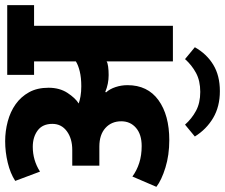

<svg xmlns="http://www.w3.org/2000/svg" viewBox="-84 -606 872 744"><g transform="rotate(-90 352.0 -234.0)"><path d="M23 -611Q52 -630 93.5 -640Q135 -650 177 -650Q216 -650 253.5 -640Q291 -630 320 -609.5Q349 -589 366.5 -557.5Q384 -526 384 -482Q384 -439 364 -408.5Q344 -378 323 -365Q334 -361 351 -358Q368 -355 390 -355Q423 -355 447.5 -361Q472 -367 486 -376V-538H434V-642H704V-538H624V0H486V-257Q481 -253 466 -251Q451 -249 433 -249Q399 -249 368 -262L366 -259Q379 -245 386.5 -222.5Q394 -200 394 -176Q394 -98 336 -56Q278 -14 181 -14Q123 -14 74.5 -29Q26 -44 0 -64L40 -157Q63 -140 92.5 -130.5Q122 -121 158 -121Q203 -121 228.5 -143Q254 -165 254 -200Q254 -238 228 -261.5Q202 -285 156 -285H82V-390H143Q187 -390 215.5 -411Q244 -432 244 -467Q244 -505 218.5 -524Q193 -543 155 -543Q103 -543 59 -515ZM371 182Q311 182 267 156Q223 130 195 85L241 47Q264 73 294.5 89.5Q325 106 368 106Q411 106 441.5 89.5Q472 73 495 47L541 85Q515 131 473 156.5Q431 182 371 182Z"/></g></svg>

Font: Mukta ExtraBold
Style: Regular
Weight: 800
Designer: Girish Dalvi and Yashodeep Gholap
Foundry: Ek Type
Version: Version 2.538;PS 1.002;hotconv 16.6.51;makeotf.lib2.5.65220;